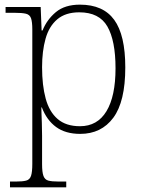

<svg xmlns="http://www.w3.org/2000/svg" viewBox="-20 -566 623 826"><path d="M23 240V215H49Q77 215 92.5 211Q108 207 113.5 190.5Q119 174 119 139V-439Q119 -472 113.5 -487.5Q108 -503 91.5 -507Q75 -511 41 -511H4V-536H155L159 -435H163Q182 -482 220.5 -514Q259 -546 324 -546Q424 -546 471.5 -480.5Q519 -415 519 -276Q519 -129 467.5 -59.5Q416 10 325 10Q262 10 221.5 -19.5Q181 -49 160 -104H158Q158 -94 158.5 -77.5Q159 -61 160 -37.5Q161 -14 161 18V140Q161 175 167 191Q173 207 188 211Q203 215 231 215H265V240ZM324 -23Q399 -23 438 -87.5Q477 -152 477 -272Q477 -391 442 -452Q407 -513 321 -513Q262 -513 226.5 -483Q191 -453 176 -399.5Q161 -346 161 -277Q161 -199 176.5 -142Q192 -85 228 -54Q264 -23 324 -23Z"/></svg>

Font: Noto Serif Armenian ExtraLight
Style: Regular
Weight: 250
Version: Version 2.007